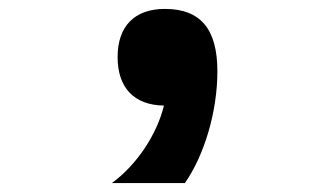

<svg xmlns="http://www.w3.org/2000/svg" viewBox="-20 -228 740 431"><path d="M231 183H395C439 120 468 22 468 -68C468 -163 430 -208 350 -208C282 -208 244 -169 244 -100C244 -31 281 8 348 9C332 75 286 143 231 183Z"/></svg>

Font: Martian Mono Std Md
Style: Regular
Weight: 500
Monospace: yes
Designer: Roman Shamin
Foundry: Evil Martians
Version: Version 1.000